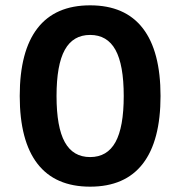

<svg xmlns="http://www.w3.org/2000/svg" viewBox="-20 -690 676 720"><path d="M54 -330Q54 -498 120.5 -584Q187 -670 318 -670Q449 -670 515.5 -584Q582 -498 582 -330Q582 -162 515.5 -76Q449 10 318 10Q187 10 120.5 -76Q54 -162 54 -330ZM444 -330Q444 -447 413 -503Q382 -559 318 -559Q254 -559 223 -503Q192 -447 192 -330Q192 -213 223 -157Q254 -101 318 -101Q382 -101 413 -157Q444 -213 444 -330Z"/></svg>

Font: Work Sans SemiBold
Style: Regular
Weight: 600
Designer: Wei Huang
Foundry: Wei Huang
Version: Version 1.500